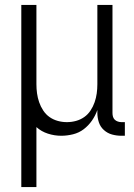

<svg xmlns="http://www.w3.org/2000/svg" viewBox="-20 -540 540 775"><path d="M66 215V-520H127V-200Q127 -181 129.5 -163Q132 -145 138 -127.5Q144 -110 154.5 -94Q165 -78 180 -67.5Q195 -57 213 -52Q231 -47 250 -47Q269 -47 287 -52Q305 -57 320 -67.5Q335 -78 345.5 -94Q356 -110 362 -127.5Q368 -145 370.5 -163Q373 -181 373 -200V-520H434V-84Q434 -76 436 -69Q438 -62 443 -57Q448 -52 455.5 -49.5Q463 -47 470 -47H484V8H470Q451 8 432.5 3Q414 -2 399.5 -15Q385 -28 379 -46.5Q373 -65 373 -84V-96Q365 -73 351 -53Q337 -33 318 -18.5Q299 -4 275 2Q251 8 227 8Q200 8 173.5 -0.5Q147 -9 127 -27V215Z"/></svg>

Font: Iosevka SS18 Light
Style: Regular
Weight: 300
Monospace: yes
Designer: Belleve Invis
Foundry: Belleve Invis
Version: Version 25.1.1; ttfautohint (v1.8.4)